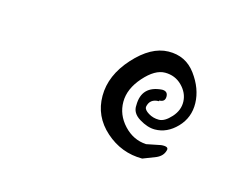

<svg xmlns="http://www.w3.org/2000/svg" viewBox="-39 -167 332 257"><g transform="rotate(15 126.5 -38.0)"><path d="M190 29 172 36Q143 36 121 16.5Q99 -3 99 -31.5Q99 -60 122 -85.5Q145 -111 169 -111.5Q193 -112 207 -93Q221 -74 221.5 -54Q222 -34 208.5 -20Q195 -6 178 -6Q168 -6 156.5 -13Q145 -20 146 -31Q146 -58 174 -60Q182 -60 182 -52.5Q182 -45 174 -45V-44Q161 -44 159 -32Q159 -28 165.5 -24Q172 -20 180 -20Q188 -20 197 -30Q206 -40 205.5 -52Q205 -64 195.5 -73.5Q186 -83 172 -83Q158 -83 143 -66Q128 -49 128 -31Q128 -13 141 1Q154 15 172 16L192 12Q203 11 201 17Q199 25 190 29Z"/></g></svg>

Font: Ruge Boogie
Style: Regular
Weight: 400
Version: Version 1.003